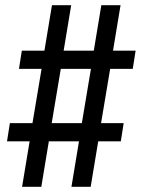

<svg xmlns="http://www.w3.org/2000/svg" viewBox="-20 -737 542 739"><path d="M65 -18 94 -193H7L18 -263H105L140 -472H53L64 -542H151L180 -717H254L225 -542H341L370 -717H444L415 -542H502L491 -472H404L369 -263H456L445 -193H358L329 -18H255L284 -193H168L139 -18ZM295 -263 330 -472H214L179 -263Z"/></svg>

Font: Iosevka Term Curly
Style: Italic
Weight: 400
Italic angle: -9°
Designer: Belleve Invis
Foundry: Belleve Invis
Version: Version 32.3.0